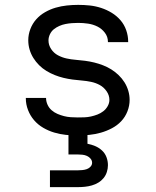

<svg xmlns="http://www.w3.org/2000/svg" viewBox="-20 -548 640 788"><path d="M299 8Q274 8 250 5.5Q226 3 202.5 -4Q179 -11 157.5 -23.5Q136 -36 120 -54.5Q104 -73 95 -96.5Q86 -120 86 -144V-146H169Q169 -132 175 -118.5Q181 -105 192 -95.5Q203 -86 216 -80.5Q229 -75 242.5 -71.5Q256 -68 270.5 -67Q285 -66 299 -66Q313 -66 326.5 -66.5Q340 -67 353.5 -70Q367 -73 380 -78Q393 -83 404 -91.5Q415 -100 422 -112.5Q429 -125 429 -138Q429 -157 417.5 -173.5Q406 -190 389.5 -199Q373 -208 354 -212Q335 -216 316 -217.5Q297 -219 278 -221.5Q259 -224 240.5 -228.5Q222 -233 204.5 -240Q187 -247 170.5 -257Q154 -267 140.5 -280.5Q127 -294 117 -310Q107 -326 101.5 -344.5Q96 -363 96 -383Q96 -406 104.5 -428.5Q113 -451 128.5 -468.5Q144 -486 165 -498Q186 -510 208.5 -516.5Q231 -523 254.5 -525.5Q278 -528 301 -528Q325 -528 348.5 -525.5Q372 -523 395 -515.5Q418 -508 438.5 -495.5Q459 -483 474.5 -465Q490 -447 498 -424Q506 -401 506 -378V-375H423V-376Q423 -397 410.5 -413.5Q398 -430 380 -439Q362 -448 341.5 -451Q321 -454 301 -454Q288 -454 275 -453Q262 -452 249 -449.5Q236 -447 223.5 -441.5Q211 -436 201 -428Q191 -420 185 -407.5Q179 -395 179 -382Q179 -363 190 -346.5Q201 -330 218 -321Q235 -312 253.5 -308Q272 -304 291 -302.5Q310 -301 329 -298.5Q348 -296 366.5 -291.5Q385 -287 403 -280Q421 -273 437 -263Q453 -253 467 -239.5Q481 -226 491 -210Q501 -194 506.5 -175.5Q512 -157 512 -138Q512 -114 503 -91Q494 -68 477.5 -50.5Q461 -33 439 -21.5Q417 -10 394 -3.5Q371 3 347 5.5Q323 8 299 8ZM185 220V151H300Q309 151 318.5 150Q328 149 336.5 146Q345 143 351.5 136Q358 129 358 120Q358 111 352 103.5Q346 96 337 92Q328 88 318.5 87Q309 86 300 86H261V-66H339V42Q355 45 370.5 51.5Q386 58 398.5 69.5Q411 81 417 97Q423 113 423 130Q423 144 418.5 158Q414 172 405 183Q396 194 383.5 201.5Q371 209 357 213Q343 217 328.5 218.5Q314 220 300 220Z"/></svg>

Font: Iosevka Aile
Style: Regular
Weight: 400
Designer: Belleve Invis
Foundry: Belleve Invis
Version: Version 28.0.1; ttfautohint (v1.8.4)